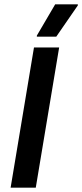

<svg xmlns="http://www.w3.org/2000/svg" viewBox="-20 -870 381 890"><path d="M29.2 0 137.5 -650H254.2L145.8 0ZM150.8 -700V-705L235.8 -850H340.8V-845L240.8 -700Z"/></svg>

Font: Familjen Grotesk GF Medium
Style: Italic
Weight: 500
Designer: Anders Wikstroem, Jonas Baeckman, Matilda Gysing, Kristian Moeller
Foundry: Familjen STHML AB
Version: Version 2.000; Beta; Release 4; Build 6